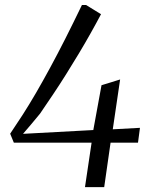

<svg xmlns="http://www.w3.org/2000/svg" viewBox="-20 -764 613 784"><path d="M327 0 354 -181.5H36.5L21.5 -218Q46 -254 72.5 -295.2Q99 -336.5 126.8 -384.2Q154.5 -432 184.5 -487.2Q214.5 -542.5 246.8 -606.2Q279 -670 314.5 -743.5H331.5L392.5 -706Q373 -669 350.2 -628.5Q327.5 -588 302 -545.5Q276.5 -503 250 -460.8Q223.5 -418.5 196.2 -377.8Q169 -337 143.5 -300Q125 -277 107.8 -257Q90.5 -237 74 -217.5L361 -233L394.5 -416L470.5 -439.5L440.5 -236L551.5 -242L543.5 -181.5H431.5L405.5 0Z"/></svg>

Font: Merriweather 72pt Light
Style: Italic
Weight: 300
Italic angle: -7.8°
Version: Version 2.101